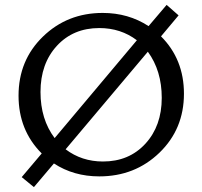

<svg xmlns="http://www.w3.org/2000/svg" viewBox="-20 -717 829 787"><path d="M640 -568Q734 -474 734 -333Q734 -188 633.5 -91Q533 6 387 6Q282 6 201 -47L119 50L69 9L151 -88Q56 -183 56 -325Q56 -470 156 -567Q256 -664 401 -664Q506 -664 589 -610L663 -697L712 -654ZM146 -340Q146 -228 204 -151L541 -552Q475 -602 387 -602Q280 -602 213 -529Q146 -456 146 -340ZM402 -55Q509 -55 576 -128Q643 -201 643 -316Q643 -427 586 -505L249 -105Q315 -55 402 -55Z"/></svg>

Font: EauTestText Medium
Style: Regular
Weight: 500
Designer: Christian Thalmann (Catharsis Fonts)
Version: Version 0.001;PS 000.001;hotconv 1.0.88;makeotf.lib2.5.64775